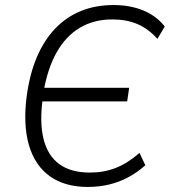

<svg xmlns="http://www.w3.org/2000/svg" viewBox="-20 -733 673 761"><path d="M328 8Q237 8 177.5 -34.5Q118 -77 94.5 -158.5Q71 -240 86 -353Q98 -441 126.5 -507.5Q155 -574 199 -620Q243 -666 301 -689.5Q359 -713 430 -713Q496 -713 548 -691.5Q600 -670 633 -628L604 -579Q568 -619 525 -637.5Q482 -656 425 -656Q352 -656 296.5 -623Q241 -590 204.5 -525.5Q168 -461 152 -365L136 -385H492L484 -331H128L150 -347Q136 -249 152.5 -182.5Q169 -116 215 -82.5Q261 -49 336 -49Q392 -49 439 -67.5Q486 -86 533 -127L556 -78Q525 -50 488.5 -30.5Q452 -11 412 -1.5Q372 8 328 8Z"/></svg>

Font: Nunito Sans 10pt SemiCondensed Light
Style: Italic
Weight: 300
Width: 4
Italic angle: -9°
Designer: Vernon Adams
Foundry: Vernon Adams
Version: Version 3.101;gftools[0.9.27]